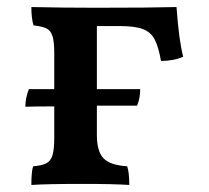

<svg xmlns="http://www.w3.org/2000/svg" viewBox="-20 -522 592 545"><path d="M500 -361Q473 -349 437 -349Q430 -389 419 -410Q408 -431 385.5 -439.5Q363 -448 320 -448H255V-269H378Q378 -243 369 -222H255V-139Q255 -92 274 -72.5Q293 -53 341 -50Q347 -33 347 3Q302 0 213 0Q114 0 69 3Q69 -35 74 -50Q99 -52 111.5 -58.5Q124 -65 129 -81.5Q134 -98 134 -131V-220Q77 -220 52 -219Q52 -244 62 -269H134V-371Q134 -404 129 -419.5Q124 -435 112.5 -441Q101 -447 75 -450Q69 -471 69 -502Q159 -500 254 -500Q407 -500 481 -502Q488 -406 500 -361Z"/></svg>

Font: Vollkorn SC SemiBold
Style: Regular
Weight: 600
Designer: Friedrich Althausen
Foundry: Friedrich Althausen
Version: Version 4.015